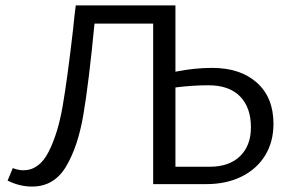

<svg xmlns="http://www.w3.org/2000/svg" viewBox="-20 -678 1075 707"><path d="M987 -222Q987 -156 956.5 -106Q926 -56 870 -28Q814 0 739 0H544V-591H328Q307 -373 287 -255.5Q267 -138 223 -64.5Q179 9 98 9Q52 9 8 -13L27 -59Q48 -51 66 -51Q124 -51 158.5 -118Q193 -185 210.5 -286Q228 -387 249 -569Q255 -631 259 -658H626V-414Q696 -428 761 -428Q865 -428 926 -373.5Q987 -319 987 -222ZM904 -209Q904 -282 864 -323Q824 -364 747 -364Q690 -364 626 -356V-64H752Q824 -64 864 -103Q904 -142 904 -209Z"/></svg>

Font: Ysabeau SC Medium
Style: Regular
Weight: 500
Designer: Christian Thalmann (Catharsis Fonts)
Version: Version 0.003